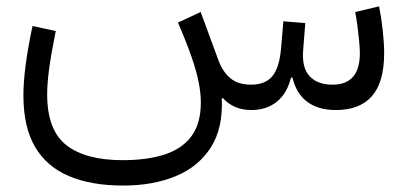

<svg xmlns="http://www.w3.org/2000/svg" viewBox="-20 -345 1275 602"><path d="M767.9 0Q815.6 0 847.8 -25.9Q880.1 -51.8 892.3 -101.7H897.1Q908.7 -51.6 943.3 -25.8Q977.9 0 1033.1 0Q1108.2 0 1146.3 -43.7Q1184.5 -87.5 1184.5 -178.4Q1184.5 -209.6 1180 -250Q1175.6 -290.5 1168.6 -325.1L1093.7 -307.3Q1097.7 -287 1100.9 -262.2Q1104.1 -237.4 1106.2 -214.9Q1108.3 -192.3 1108.3 -177.8Q1108.3 -79.5 1022.5 -79.5Q975.3 -79.5 950.5 -106.4Q925.6 -133.2 930.7 -189.9L937.2 -272.6L868.5 -278.3L861.1 -192Q855.8 -132.2 833.6 -105.9Q811.4 -79.5 767.4 -79.5Q726.6 -79.5 702.4 -99.7Q678.2 -119.9 665 -155.7L609.2 -307.4L538 -274.2Q564.7 -212.5 580.3 -167.3Q595.9 -122.1 602.8 -87.7Q609.7 -53.3 609.7 -23.7Q609.7 41.8 580.6 81.6Q551.5 121.4 496.5 139.3Q441.6 157.2 364.4 157.2Q248.7 157.2 188.3 110.3Q127.9 63.3 127.9 -49.3Q127.9 -81.6 133.7 -126.8Q139.6 -172 154.8 -247.7L81.9 -263.5Q66.6 -190.5 60 -138.2Q53.4 -85.8 53.4 -45.6Q53.4 53.2 89.9 115.5Q126.4 177.7 196.3 207.2Q266.2 236.8 366.2 236.8Q459.9 236.8 530.9 207.4Q602 178 640.8 117.6Q679.5 57.2 675.4 -35.8L678.3 -38.1Q694.5 -19.7 716.8 -9.9Q739.1 0 767.9 0Z"/></svg>

Font: Estedad-FD VF
Style: Regular
Weight: 100
Designer: Amin Abedi
Version: Version 7.3